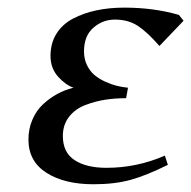

<svg xmlns="http://www.w3.org/2000/svg" viewBox="-20 -474 499 501"><path d="M54.2 -109.9Q54.2 -137.7 64.5 -161.6Q74.7 -185.5 92 -201.7Q109.4 -217.8 129.4 -228.8Q149.4 -239.7 171.9 -245.1Q151.4 -252 131.6 -273.9Q111.8 -295.9 111.8 -328.1Q111.8 -361.3 127.4 -386.2Q143.1 -411.1 170.7 -425.5Q198.2 -439.9 231.7 -447Q265.1 -454.1 304.2 -454.1Q381.3 -454.1 446.8 -435.1L459 -419.9L396 -354Q365.2 -389.6 340.1 -406.2Q314.9 -422.9 279.8 -422.9Q248 -422.9 223.6 -401.6Q199.2 -380.4 199.2 -339.8Q199.2 -320.3 206.8 -304.4Q214.4 -288.6 226.1 -278.6Q237.8 -268.6 253.9 -261.2Q270 -253.9 284.4 -250.2Q298.8 -246.6 314 -245.1L309.1 -217.8Q280.8 -217.8 255.1 -213.9Q229.5 -210 202.9 -200Q176.3 -189.9 160.2 -169.2Q144 -148.4 144 -119.1Q144 -76.2 174.6 -56.2Q205.1 -36.1 257.8 -36.1Q336.9 -36.1 410.2 -67.9L418 -43.9Q363.3 -16.6 321.5 -4.9Q279.8 6.8 224.1 6.8Q147.9 6.8 101.1 -23.2Q54.2 -53.2 54.2 -109.9Z"/></svg>

Font: Dehuti Alt
Style: Bold-Italic
Weight: 700
Version: Version 1.2